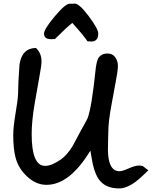

<svg xmlns="http://www.w3.org/2000/svg" viewBox="-20 -1011 849 1073"><path d="M773 -25Q702 42 646 42Q578 42 542 3Q513 -28 498 -96Q496 -106 485 -169Q369 22 240 22Q180 22 130 -26Q83 -70 67 -130Q54 -180 54 -257Q54 -299 66 -372Q80 -453 81 -487Q81 -542 89 -651Q103 -742 181 -743Q212 -714 212 -668Q212 -645 202 -593Q188 -510 173 -428Q157 -333 157 -261Q157 -84 232 -84Q268 -84 319 -119Q355 -144 386 -195Q410 -240 434 -285Q447 -306 469 -349Q492 -406 515 -628Q520 -668 529 -685Q545 -712 581 -712Q609 -712 624 -691Q639 -670 639 -642Q639 -630 635.5 -605Q632 -580 605 -436Q585 -333 585 -266Q585 -252 584 -220.5Q583 -189 583 -172Q584 -146 587 -125Q599 -54 648 -54Q664 -54 699.5 -70Q735 -86 758 -86Q765 -86 778 -83L809 -59Q797 -48 773 -25ZM490 -779Q487 -779 469 -780Q449 -811 384 -883Q349 -855 287 -793L268 -792Q226 -791 226 -823Q226 -848 285.5 -919Q345 -990 369 -990Q373 -990 383 -990Q393 -991 398 -991Q423 -991 476 -920.5Q529 -850 529 -823Q529 -779 490 -779Z"/></svg>

Font: Wortlaut AH
Style: SemiBold
Weight: 600
Designer: Andreas Höfeld
Foundry: Fontgrube AH
Version: Version 2.59